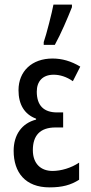

<svg xmlns="http://www.w3.org/2000/svg" viewBox="-20 -800 392 830"><path d="M169 -606H217C244 -655 272 -721 291 -769V-780H211C206 -751 180 -648 169 -618ZM253 -314H227C169 -314 139 -344 139 -404C139 -448 164 -477 212 -477C239 -477 268 -468 295 -449L327 -512C287 -536 248 -547 207 -547C118 -547 60 -492 60 -410C60 -349 85 -306 136 -287V-283C74 -267 39 -217 39 -148C39 -55 89 10 194 10C249 10 286 0 322 -23V-97C288 -74 244 -61 207 -61C157 -61 122 -92 122 -151C122 -214 153 -249 220 -249H253Z"/></svg>

Font: Noto Sans UI Condensed
Style: Regular
Weight: 400
Width: 3
Designer: Monotype Design Team
Foundry: Monotype Imaging Inc.
Version: Version 1.901